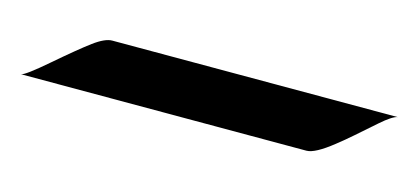

<svg xmlns="http://www.w3.org/2000/svg" viewBox="-26 -795 498 229"><g transform="rotate(15 223.5 -680.5)"><path d="M447.3 -714.4Q440.9 -713.4 427 -701.2Q413.1 -689 403.3 -680.4Q393.6 -671.9 384.3 -664.6Q362.8 -647.5 352.5 -647.5H0Q4.9 -647.9 31.5 -670.9Q58.1 -693.8 72 -704.1Q85.9 -714.4 94.7 -714.4Z"/></g></svg>

Font: Fondamento
Style: Regular
Weight: 400
Version: Version 1.000